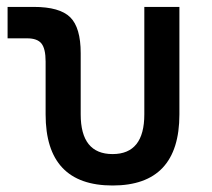

<svg xmlns="http://www.w3.org/2000/svg" viewBox="-20 -538 626 567"><path d="M312.5 9.8Q114.7 9.8 114.7 -200.2V-356.4Q114.7 -394 102.5 -409.4Q90.3 -424.8 60.1 -424.8H2.4V-517.6H79.6Q156.2 -517.6 187.3 -487.1Q218.3 -456.5 218.3 -380.9V-200.2Q218.3 -83 312.5 -83Q406.2 -83 406.2 -200.2V-517.6H509.8V-200.2Q509.8 9.8 312.5 9.8Z"/></svg>

Font: Cascadia Code NF
Style: Regular
Weight: 400
Monospace: yes
Designer: Aaron Bell
Foundry: Saja Typeworks
Version: Version 2404.023; ttfautohint (v1.8.4)